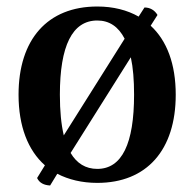

<svg xmlns="http://www.w3.org/2000/svg" viewBox="-20 -548 597 590"><path d="M443 -469 464 -502C455 -517 441 -525 424 -525L406 -497C371 -517 328 -528 279 -528C126 -528 37 -427 37 -257C37 -160 66 -86 118 -40L94 -1C101 14 115 21 134 22L156 -14C191 4 232 14 279 14C431 14 520 -87 520 -257C520 -351 493 -423 443 -469ZM164 -257C164 -407 202 -485 279 -485C316 -485 344 -466 363 -429L176 -132C168 -166 164 -207 164 -257ZM279 -29C243 -29 216 -46 197 -78L382 -372C389 -340 392 -302 392 -257C392 -107 355 -29 279 -29Z"/></svg>

Font: Arima Koshi ExtraBold
Style: Regular
Weight: 800
Designer: Joana Correia and Natanael Gama
Foundry: NDISCOVER
Version: Version 1.019;PS 001.019;hotconv 1.0.88;makeotf.lib2.5.64775